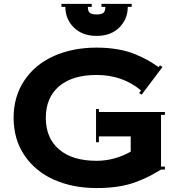

<svg xmlns="http://www.w3.org/2000/svg" viewBox="-20 -954 915 984"><path d="M294.9 -918.9V-934.1H450.2V-918.9H430.2Q430.2 -897 439.9 -888.4Q449.7 -879.9 475.1 -879.9Q500.5 -879.9 510.3 -888.4Q520 -897 520 -918.9H500V-934.1H654.8V-918.9H634.8Q634.8 -856 591.3 -813Q547.9 -770 475.1 -770Q402.3 -770 358.6 -813Q314.9 -856 314.9 -918.9ZM475.1 -129.9Q566.4 -129.9 649.9 -176.8V-254.9H486.8V-225.1H472.2V-395H486.8V-379.9H825.2V-365.2H805.2V-100.1H825.2V-85H805.2Q770.5 -64 746.6 -51.5Q722.7 -39.1 680.7 -22.7Q638.7 -6.3 587.4 1.7Q536.1 9.8 475.1 9.8Q353 9.8 256.8 -33Q160.6 -75.7 105.2 -158Q49.8 -240.2 49.8 -350.1Q49.8 -460 105.2 -542.2Q160.6 -624.5 256.8 -667.2Q353 -710 475.1 -710Q533.7 -710 584.7 -700.9Q635.7 -691.9 675.3 -675Q714.8 -658.2 740 -643.8Q765.1 -629.4 793 -609.9L799.8 -619.1L813 -610.8L706.1 -469.2L692.9 -477.1L703.1 -490.2Q608.4 -569.8 475.1 -569.8Q351.1 -569.8 283 -512Q214.8 -454.1 214.8 -350.1Q214.8 -246.1 283 -188Q351.1 -129.9 475.1 -129.9Z"/></svg>

Font: Copperplate CC
Style: Bold
Weight: 700
Designer: indestructible type*
Foundry: Cowboy Collective
Version: Version 1.000